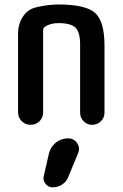

<svg xmlns="http://www.w3.org/2000/svg" viewBox="-20 -550 540 846"><path d="M59.6 -54.7V-402.3Q59.6 -443.4 80.6 -476.1Q101.6 -508.8 138.7 -517.6Q185.5 -529.3 235.4 -530.3Q357.4 -530.3 398.9 -493.2Q440.4 -456.1 440.4 -349.6V-53.7Q440.4 -31.2 424.3 -15.6Q408.2 0 386.2 0Q364.3 0 348.6 -15.6Q333 -31.2 333 -53.7V-355.5Q333 -408.2 312.5 -428.2Q292 -448.2 238.3 -448.2Q202.1 -448.2 178.7 -432.6Q169.9 -426.8 169.9 -415V-54.7Q169.9 -31.2 153.8 -15.6Q137.7 0 114.7 0Q91.8 0 75.7 -16.1Q59.6 -32.2 59.6 -54.7ZM280.3 59.6Q305.7 59.6 319.8 80.6Q334 101.6 324.2 125L281.2 228.5Q273.4 250 254.4 262.7Q235.4 275.4 211.9 275.4Q193.4 275.4 180.7 260.3Q168 245.1 172.9 225.6L195.3 127.9Q202.1 97.7 225.6 78.6Q249 59.6 280.3 59.6Z"/></svg>

Font: Rounded-X Mgen+ 1mn medium
Style: Regular
Weight: 500
Designer: [Source Han Sans]
Ryoko NISHIZUKA  (kana & ideographs); Paul D. Hunt (Latin, Greek & Cyrillic); Wenlong ZHANG  (bopomofo
Version: Version 1.059.20150602